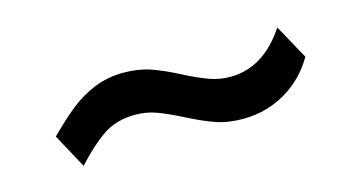

<svg xmlns="http://www.w3.org/2000/svg" viewBox="-34 -550 671 354"><g transform="rotate(-15 301.5 -373.0)"><path d="M399.5 -303Q371 -303 348 -311Q325 -319 295 -334.5Q267.5 -348.5 248.8 -355.2Q230 -362 208.5 -362Q173 -362 147.2 -344.5Q121.5 -327 93 -295.5L57.5 -361Q84 -387.5 105.2 -404.5Q126.5 -421.5 152.2 -432Q178 -442.5 208.5 -442.5Q236.5 -442.5 259.8 -434.5Q283 -426.5 312.5 -411Q339 -397.5 357.8 -390.8Q376.5 -384 397.5 -384Q460.5 -384 504 -449.5L540 -384Q518 -346 481 -324.5Q444 -303 399.5 -303Z"/></g></svg>

Font: 1883 Sans SemiBold
Style: Regular
Weight: 600
Designer: 1883 Sans project is a fork of Public Sans.
Version: Version 1.009